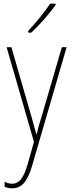

<svg xmlns="http://www.w3.org/2000/svg" viewBox="-20 -784 390 1046"><path d="M283 -757V-764H253C221 -715 179 -665 134 -616V-606H150C193 -645 249 -709 283 -757ZM16 -527 165 -11 129 116C106 195 79 217 46 217C32 217 18 213 5 206V234C19 239 31 242 46 242C95 242 128 210 154 122L343 -527H317L207 -150C196 -116 188 -89 180 -52H178C173 -71 169 -86 151 -150L42 -527Z"/></svg>

Font: Noto Sans Lao UI Cond Thin
Style: Regular
Weight: 100
Width: 3
Designer: Monotype Design Team
Foundry: Monotype Imaging Inc.
Version: Version 2.000